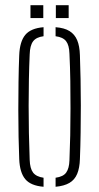

<svg xmlns="http://www.w3.org/2000/svg" viewBox="-20 -709 379 734"><path d="M53.5 -101Q52 -138 51 -186.2Q50 -234.5 50 -288.2Q50 -342 50.8 -395.8Q51.5 -449.5 53.5 -498Q55.5 -550 76.5 -575.5Q97.5 -601 146.5 -605V-570.5Q118.5 -567 106.5 -551Q94.5 -535 93.5 -501Q91.5 -456 90.5 -406.2Q89.5 -356.5 89.5 -304.8Q89.5 -253 90.5 -200.8Q91.5 -148.5 93.5 -98Q94.5 -65 106.5 -49.2Q118.5 -33.5 146.5 -29.5V5Q97.5 1 76.5 -24.2Q55.5 -49.5 53.5 -101ZM192.5 5V-29.5Q222 -33.5 233.2 -49.5Q244.5 -65.5 245.5 -96Q247.5 -142 248.5 -192Q249.5 -242 249.5 -294.5Q249.5 -347 248.8 -399.8Q248 -452.5 245.5 -504Q244.5 -536.5 232.5 -551.8Q220.5 -567 192.5 -570.5V-605Q226 -602.5 245.8 -590.2Q265.5 -578 275 -555.5Q284.5 -533 285.5 -498Q287 -455.5 288 -406.5Q289 -357.5 289 -305.8Q289 -254 288.2 -202Q287.5 -150 285.5 -101Q284.5 -67 275 -44.2Q265.5 -21.5 245.5 -9.8Q225.5 2 192.5 5ZM193.5 -640V-689H242.5V-640ZM96.5 -640V-689H145.5V-640Z"/></svg>

Font: Big Shoulders Stencil Text SC Thin
Style: Regular
Weight: 100
Designer: Patric King
Foundry: XO Type Co
Version: Version 2.001